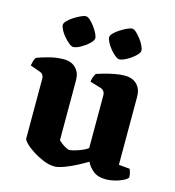

<svg xmlns="http://www.w3.org/2000/svg" viewBox="-108 -817 834 913"><g transform="rotate(15 308.5 -360.5)"><path d="M243 4Q217 4 188.5 -7.5Q160 -19 135 -35Q110 -51 94.5 -66.5Q79 -82 79 -90V-385Q79 -395 74 -402.5Q69 -410 60 -413L10 -431Q12 -443 15 -453.5Q18 -464 24 -472Q41 -479 79 -489.5Q117 -500 154 -500Q193 -500 214.5 -477.5Q236 -455 236 -419V-123Q241 -118 251.5 -110Q262 -102 273 -96Q284 -90 291 -90Q298 -90 314.5 -94.5Q331 -99 349.5 -106.5Q368 -114 380 -123V-385Q380 -394 375 -401.5Q370 -409 361 -413L304 -430Q306 -445 311 -456.5Q316 -468 319 -472Q330 -476 353 -482.5Q376 -489 403.5 -494.5Q431 -500 455 -500Q494 -500 515.5 -477.5Q537 -455 537 -419V-83L591 -78Q594 -72 597 -61.5Q600 -51 600 -37Q595 -29 577.5 -20Q560 -11 537 -5.5Q514 0 494 0Q455 0 432 -18.5Q409 -37 398 -61Q380 -50 350 -34Q320 -18 290 -7Q260 4 243 4ZM408 -568Q400 -568 387.5 -578Q375 -588 363 -602.5Q351 -617 343 -632.5Q335 -648 335 -657Q335 -666 346 -677.5Q357 -689 373.5 -699.5Q390 -710 406 -717.5Q422 -725 431 -725Q440 -725 451.5 -714.5Q463 -704 474.5 -689Q486 -674 493 -659Q500 -644 500 -634Q500 -624 483 -608Q466 -592 444 -580Q422 -568 408 -568ZM181 -568Q173 -568 160.5 -578Q148 -588 135.5 -602.5Q123 -617 115 -632Q107 -647 107 -657Q107 -666 118 -677.5Q129 -689 145.5 -699.5Q162 -710 178 -717.5Q194 -725 203 -725Q212 -725 223.5 -715Q235 -705 246.5 -689.5Q258 -674 265.5 -659Q273 -644 273 -635Q273 -624 256 -608Q239 -592 217.5 -580Q196 -568 181 -568Z"/></g></svg>

Font: Texturina Medium 12pt ExtraBold
Style: Regular
Weight: 800
Version: Version 1.002